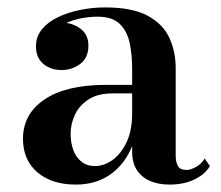

<svg xmlns="http://www.w3.org/2000/svg" viewBox="-20 -488 597 518"><path d="M437 10Q408 10 385.5 0.5Q363 -9 349.8 -28.5Q336.5 -48 336.5 -79V-304.5Q336.5 -340.5 329.8 -372.2Q323 -404 303 -423.5Q283 -443 243 -443Q223 -443 200 -438.8Q177 -434.5 156.5 -425Q136 -415.5 123 -400.2Q110 -385 110 -363H78Q78 -392 98.8 -409.5Q119.5 -427 146.5 -427Q174.5 -427 196.5 -411Q218.5 -395 218.5 -365Q218.5 -331.5 196 -315.2Q173.5 -299 146.5 -299Q116.5 -299 96.8 -315.8Q77 -332.5 77 -363Q77 -389 93 -408.8Q109 -428.5 136 -441.5Q163 -454.5 196.2 -461.2Q229.5 -468 263.5 -468Q337 -468 378.5 -445.5Q420 -423 437 -385.8Q454 -348.5 454 -304.5V-68Q454 -51.5 459.8 -40.5Q465.5 -29.5 483.5 -29.5Q494.5 -29.5 509.2 -37.8Q524 -46 532 -60.5L546.5 -40Q533 -17.5 504.5 -3.8Q476 10 437 10ZM184.5 10Q119.5 10 80.8 -23.2Q42 -56.5 42 -113.5Q42 -180.5 100.2 -219.8Q158.5 -259 265 -259H383V-236H283.5Q243.5 -236 218.5 -219.5Q193.5 -203 182 -178Q170.5 -153 170.5 -127Q170.5 -103 177.8 -83.2Q185 -63.5 199.8 -51.8Q214.5 -40 236.5 -40Q260 -40 282.8 -55.8Q305.5 -71.5 321 -103.2Q336.5 -135 336.5 -183H352Q352 -125.5 331.2 -82Q310.5 -38.5 273 -14.2Q235.5 10 184.5 10Z"/></svg>

Font: Bodoni Moda SC 9pt SemiBold
Style: Regular
Weight: 600
Designer: Owen Earl
Foundry: indestructible type
Version: Version 2.005